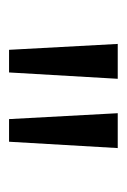

<svg xmlns="http://www.w3.org/2000/svg" viewBox="52 -860 280 424"><g transform="rotate(90 192.0 -648.0)"><path d="M90 -528 77 -768H154L140 -528ZM243 -528 230 -768H307L293 -528Z"/></g></svg>

Font: Bitter Thin
Style: Regular
Weight: 400
Version: Version 3.021